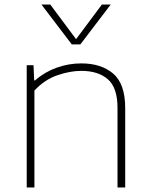

<svg xmlns="http://www.w3.org/2000/svg" viewBox="-20 -828 662 848"><path d="M98 0V-540H128L131 -473H135Q177 -510 230 -529Q283 -548 339 -548Q427 -548 480 -502.8Q533 -457.5 533 -350V0H499V-351Q499 -441 456.2 -478Q413.5 -515 339 -515Q289.5 -515 233 -495.5Q176.5 -476 132 -428V0ZM297 -632 163 -808H202L316 -655L430 -808H469L335 -632Z"/></svg>

Font: Encode Sans Expanded Thin
Style: Regular
Weight: 100
Width: 7
Designer: Multiple Designers
Foundry: Impallari Type
Version: Version 3.000; ttfautohint (v1.8.3) -l 8 -r 50 -G 200 -x 14 